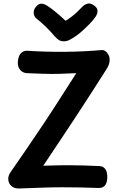

<svg xmlns="http://www.w3.org/2000/svg" viewBox="-20 -1064 683 1097"><path d="M133 -646Q109 -648 94.5 -665.5Q80 -683 82 -713Q86 -748 101 -761.5Q116 -775 135 -774Q241 -767 351 -768Q461 -769 561 -778Q572 -779 583 -771Q594 -763 601 -748.5Q608 -734 606 -713.5Q604 -693 588 -668Q544 -599 502 -533.5Q460 -468 416.5 -402Q373 -336 326.5 -266Q280 -196 227 -117Q255 -118 277 -118.5Q299 -119 321.5 -119.5Q344 -120 372 -120Q419 -120 462.5 -118.5Q506 -117 548 -115Q568 -115 581 -99Q594 -83 593 -46Q591 -16 578 -2.5Q565 11 542 10Q490 8 439.5 7Q389 6 334 6Q273 6 211 8.5Q149 11 87 13Q62 13 46 -0.5Q30 -14 27.5 -36Q25 -58 40 -80Q86 -146 120.5 -196.5Q155 -247 183 -288.5Q211 -330 236.5 -368Q262 -406 288 -446.5Q314 -487 345 -535.5Q376 -584 416 -646Q362 -643 316.5 -642Q271 -641 227 -642.5Q183 -644 133 -646ZM449 -1024Q462 -1038 479.5 -1043Q497 -1048 517 -1033Q536 -1020 537 -1004Q538 -988 528 -971Q514 -950 492 -927.5Q470 -905 448 -885.5Q426 -866 409 -855Q391 -843 376 -835.5Q361 -828 344 -828Q326 -828 314.5 -836.5Q303 -845 292 -857Q272 -881 246 -907Q220 -933 186 -960Q173 -972 172.5 -991.5Q172 -1011 187 -1027Q202 -1044 217.5 -1043Q233 -1042 250 -1031Q275 -1015 304 -990.5Q333 -966 355 -945Q371 -955 387.5 -967.5Q404 -980 419.5 -994.5Q435 -1009 449 -1024Z"/></svg>

Font: Playpen Sans SemiBold
Style: Regular
Weight: 600
Designer: Laura Meseguer, Veronika Burian, José Scaglione
Foundry: TypeTogether
Version: Version 1.001